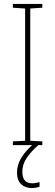

<svg xmlns="http://www.w3.org/2000/svg" viewBox="-20 -734 278 971"><path d="M194 0H45V-19L107 -22V-691L45 -695V-714H194V-695L133 -691V-22L194 -19ZM93 134Q93 193 142 193Q152 193 163 191Q174 189 180 187V210Q173 213 162.5 215Q152 217 140 217Q107 217 86.5 197Q66 177 66 138Q66 99 89 62Q112 25 154 -10L174 0Q136 33 114.5 65.5Q93 98 93 134Z"/></svg>

Font: Noto Sans Lao Looped Condensed Thin
Style: Regular
Weight: 100
Width: 3
Designer: Mark Frömberg, Ben Mitchell
Foundry: The Fontpad Ltd
Version: Version 1.002; ttfautohint (v1.8.4.7-5d5b)